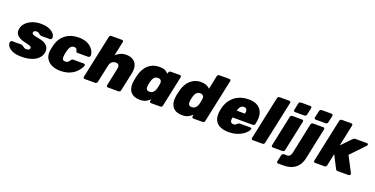

<svg xmlns="http://www.w3.org/2000/svg" viewBox="-25 -1651 5376 2750"><g transform="rotate(20 2663.5 -276.5)"><path d="M230 10Q162 10 117 -4.5Q72 -19 46.5 -41Q21 -63 11.5 -86.5Q2 -110 5 -128Q7 -139 16 -146.5Q25 -154 34 -154H178Q180 -154 181.5 -153.5Q183 -153 185 -151Q197 -147 207 -138Q217 -129 230 -122Q243 -115 262 -115Q280 -115 295 -122.5Q310 -130 313 -144Q316 -156 310.5 -165Q305 -174 282 -182.5Q259 -191 209 -201Q162 -211 126 -230.5Q90 -250 73 -283Q56 -316 67 -364Q75 -405 110 -443Q145 -481 204 -505.5Q263 -530 341 -530Q400 -530 442.5 -516Q485 -502 512 -481Q539 -460 550.5 -436Q562 -412 558 -393Q557 -382 549 -374.5Q541 -367 532 -367H400Q397 -367 394 -367.5Q391 -368 389 -370Q376 -373 366.5 -381.5Q357 -390 345 -397.5Q333 -405 313 -405Q296 -405 284 -397Q272 -389 269 -376Q266 -365 271.5 -356Q277 -347 300 -339Q323 -331 375 -322Q443 -311 479.5 -285.5Q516 -260 527 -226Q538 -192 531 -158Q520 -107 481.5 -69Q443 -31 379 -10.5Q315 10 230 10Z M818 10Q749 10 692 -16.5Q635 -43 606.5 -94.5Q578 -146 589 -219Q592 -235 597 -259Q602 -283 606 -300Q635 -410 715.5 -470Q796 -530 915 -530Q986 -530 1035 -509Q1084 -488 1112.5 -457Q1141 -426 1152.5 -394.5Q1164 -363 1161 -342Q1160 -331 1150.5 -323.5Q1141 -316 1131 -316H969Q958 -316 952.5 -321Q947 -326 945 -336Q942 -358 931.5 -369Q921 -380 898 -380Q866 -380 846.5 -358.5Q827 -337 816 -295Q811 -274 807 -256Q803 -238 801 -224Q794 -181 803.5 -160.5Q813 -140 844 -140Q869 -140 884 -150.5Q899 -161 912 -183Q918 -193 925.5 -198.5Q933 -204 944 -204H1106Q1117 -204 1123.5 -196Q1130 -188 1127 -177Q1121 -159 1102 -128.5Q1083 -98 1047.5 -66Q1012 -34 955.5 -12Q899 10 818 10Z M1193 0Q1182 0 1176 -7.5Q1170 -15 1172 -26L1312 -684Q1314 -695 1323 -702.5Q1332 -710 1343 -710H1504Q1515 -710 1521.5 -702.5Q1528 -695 1526 -684L1479 -465Q1511 -495 1549.5 -512.5Q1588 -530 1637 -530Q1696 -530 1738.5 -505Q1781 -480 1798.5 -430Q1816 -380 1800 -304L1740 -26Q1738 -15 1729 -7.5Q1720 0 1709 0H1547Q1536 0 1530 -7.5Q1524 -15 1526 -26L1583 -297Q1591 -334 1578.5 -354Q1566 -374 1533 -374Q1511 -374 1492.5 -365Q1474 -356 1461 -339Q1448 -322 1443 -297L1385 -26Q1383 -15 1374 -7.5Q1365 0 1354 0Z M2036 10Q1990 10 1953.5 -4Q1917 -18 1893.5 -47Q1870 -76 1862 -120Q1854 -164 1864 -223Q1868 -245 1871.5 -261Q1875 -277 1880 -298Q1894 -354 1918 -397.5Q1942 -441 1975 -470Q2008 -499 2049.5 -514.5Q2091 -530 2140 -530Q2199 -530 2230.5 -514.5Q2262 -499 2280 -475L2285 -494Q2287 -505 2296 -512.5Q2305 -520 2315 -520H2456Q2467 -520 2473 -512.5Q2479 -505 2477 -494L2378 -26Q2376 -15 2367 -7.5Q2358 0 2347 0H2206Q2195 0 2188.5 -7.5Q2182 -15 2184 -26L2190 -54Q2160 -25 2125 -7.5Q2090 10 2036 10ZM2126 -146Q2152 -146 2169.5 -157Q2187 -168 2198 -186Q2209 -204 2215 -226Q2221 -248 2224.5 -264.5Q2228 -281 2231 -301Q2235 -322 2231 -338Q2227 -354 2214 -364Q2201 -374 2177 -374Q2152 -374 2135 -363.5Q2118 -353 2107.5 -334.5Q2097 -316 2090 -292Q2086 -277 2082 -260Q2078 -243 2076 -228Q2073 -204 2075 -185.5Q2077 -167 2089 -156.5Q2101 -146 2126 -146Z M2679 10Q2634 10 2597 -4Q2560 -18 2537 -47Q2514 -76 2505.5 -120Q2497 -164 2507 -223Q2511 -245 2514.5 -261Q2518 -277 2523 -298Q2537 -354 2560.5 -397.5Q2584 -441 2617 -470Q2650 -499 2690 -514.5Q2730 -530 2776 -530Q2822 -530 2858.5 -515.5Q2895 -501 2914 -477L2957 -684Q2959 -695 2968 -702.5Q2977 -710 2988 -710H3142Q3152 -710 3158.5 -702.5Q3165 -695 3163 -684L3023 -26Q3021 -15 3011.5 -7.5Q3002 0 2992 0H2850Q2840 0 2833.5 -7.5Q2827 -15 2829 -26L2835 -54Q2805 -25 2769.5 -7.5Q2734 10 2679 10ZM2770 -146Q2796 -146 2813.5 -157Q2831 -168 2842.5 -186Q2854 -204 2860 -226Q2866 -248 2869 -264.5Q2872 -281 2875 -301Q2879 -322 2875 -338Q2871 -354 2858 -364Q2845 -374 2821 -374Q2796 -374 2778.5 -363.5Q2761 -353 2750.5 -334.5Q2740 -316 2733 -292Q2729 -277 2725 -260Q2721 -243 2719 -228Q2716 -204 2718 -185.5Q2720 -167 2732.5 -156.5Q2745 -146 2770 -146Z M3389 10Q3306 10 3250.5 -18.5Q3195 -47 3174 -105Q3153 -163 3171 -252Q3172 -256 3173 -262.5Q3174 -269 3175 -272Q3195 -355 3241 -412.5Q3287 -470 3354 -500Q3421 -530 3503 -530Q3595 -530 3647.5 -493.5Q3700 -457 3716.5 -396.5Q3733 -336 3718 -261L3713 -233Q3711 -223 3701.5 -215Q3692 -207 3681 -207H3372Q3372 -207 3371.5 -205Q3371 -203 3371 -201Q3366 -177 3368.5 -158.5Q3371 -140 3382.5 -129.5Q3394 -119 3414 -119Q3427 -119 3437 -123Q3447 -127 3455 -133.5Q3463 -140 3470 -146Q3481 -155 3487.5 -157.5Q3494 -160 3505 -160H3662Q3672 -160 3677 -154Q3682 -148 3679 -139Q3674 -121 3653 -95.5Q3632 -70 3594.5 -46Q3557 -22 3505 -6Q3453 10 3389 10ZM3396 -319H3521V-321Q3527 -348 3523.5 -367Q3520 -386 3508 -395.5Q3496 -405 3476 -405Q3456 -405 3440 -395.5Q3424 -386 3413.5 -367Q3403 -348 3396 -321Z M3756 0Q3745 0 3739 -7.5Q3733 -15 3735 -26L3875 -684Q3877 -695 3886 -702.5Q3895 -710 3906 -710H4054Q4065 -710 4071.5 -702.5Q4078 -695 4076 -684L3935 -26Q3933 -15 3924 -7.5Q3915 0 3904 0Z M4061 0Q4050 0 4044 -7.5Q4038 -15 4040 -26L4139 -494Q4141 -505 4150.5 -512.5Q4160 -520 4171 -520H4319Q4330 -520 4336 -512.5Q4342 -505 4340 -494L4240 -26Q4238 -15 4229 -7.5Q4220 0 4209 0ZM4187 -585Q4176 -585 4170 -592.5Q4164 -600 4166 -611L4188 -716Q4190 -727 4199.5 -735Q4209 -743 4220 -743H4365Q4375 -743 4381 -735Q4387 -727 4385 -716L4362 -611Q4361 -600 4351.5 -592.5Q4342 -585 4331 -585Z M4211 190Q4200 190 4194 182.5Q4188 175 4190 164L4212 63Q4214 52 4223 44.5Q4232 37 4243 37H4291Q4319 37 4334 20Q4349 3 4355 -24L4454 -494Q4456 -505 4465.5 -512.5Q4475 -520 4486 -520H4642Q4653 -520 4658.5 -512.5Q4664 -505 4662 -494L4562 -19Q4547 50 4511.5 96.5Q4476 143 4421 166.5Q4366 190 4291 190ZM4502 -585Q4492 -585 4485.5 -592.5Q4479 -600 4481 -611L4504 -716Q4506 -727 4515.5 -735Q4525 -743 4536 -743H4687Q4698 -743 4704 -735Q4710 -727 4708 -716L4685 -611Q4683 -600 4674 -592.5Q4665 -585 4654 -585Z M4705 0Q4694 0 4688 -7.5Q4682 -15 4684 -26L4824 -684Q4826 -695 4835 -702.5Q4844 -710 4855 -710H5000Q5011 -710 5017 -702.5Q5023 -695 5021 -684L4952 -356L5094 -503Q5100 -508 5108 -514Q5116 -520 5130 -520H5307Q5325 -520 5326.5 -506.5Q5328 -493 5316 -481L5116 -272L5239 -36Q5245 -24 5238 -12Q5231 0 5214 0H5049Q5037 0 5030 -5Q5023 -10 5020 -17L4920 -211L4881 -26Q4879 -15 4870 -7.5Q4861 0 4850 0Z"/></g></svg>

Font: Rubik Light ExtraBold
Style: Italic
Weight: 800
Italic angle: -12°
Version: Version 2.104